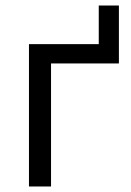

<svg xmlns="http://www.w3.org/2000/svg" viewBox="-20 -676 475 696"><path d="M85 0V-516H338V-656H411V-446H165V0Z"/></svg>

Font: Anuphan
Style: Regular
Weight: 400
Designer: Mike Abbink, Paul van der Laan, Pieter van Rosmalen, Mint Tantisuwanna
Foundry: Bold Monday; Cadson Demak
Version: Version 3.002;hotconv 1.0.109;makeotfexe 2.5.65596